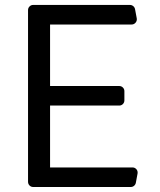

<svg xmlns="http://www.w3.org/2000/svg" viewBox="-20 -747 638 767"><path d="M92 -21V-706.7Q92 -715.2 98 -721.2Q104 -727.3 112.6 -727.3H498.9Q506.4 -727.3 512.3 -722.5Q518.1 -717.7 519.5 -710.2L526.3 -673.7Q526.6 -672.6 526.6 -670.1Q526.6 -661.6 520.6 -655.4Q514.6 -649.1 505.7 -649.1H180V-403.4H456.3Q464.8 -403.4 470.9 -397.4Q476.9 -391.3 476.9 -382.8V-346.2Q476.9 -337.4 470.9 -331.3Q464.8 -325.3 456.3 -325.3H180V-78.1H509.2Q517.8 -78.1 523.8 -72.1Q529.8 -66.1 529.8 -57.5Q529.8 -55 529.5 -53.6L522.7 -17Q521.3 -9.6 515.6 -4.8Q509.9 0 502.5 0H112.6Q104 0 98 -6Q92 -12.1 92 -21Z"/></svg>

Font: DeltaSans
Style: Regular
Weight: 400
Designer: Rasmus Andersson
Foundry: rsms
Version: Version 3.012